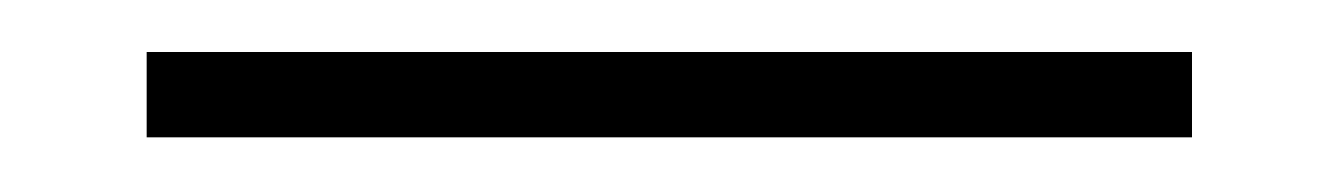

<svg xmlns="http://www.w3.org/2000/svg" viewBox="-20 32 502 72"><path d="M427 83.5H35V51.5H427Z"/></svg>

Font: Anek Devanagari ExtraLight
Style: Regular
Weight: 250
Designer: Kailash Malviya (Devanagari) & Yesha Goshar (Latin)
Foundry: Ek Type
Version: Version 1.003